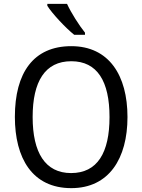

<svg xmlns="http://www.w3.org/2000/svg" viewBox="-20 -964 736 994"><path d="M327 -944H225V-934C249 -895 320 -819 364 -784H420V-795C390 -832 348 -898 327 -944ZM640 -358C640 -574 544 -725 349 -725C153 -725 57 -587 57 -359C57 -145 147 10 349 10C544 10 640 -143 640 -358ZM149 -358C149 -542 213 -647 349 -647C484 -647 547 -543 547 -358C547 -173 484 -68 348 -68C214 -68 149 -174 149 -358Z"/></svg>

Font: Noto Sans Sinhala UI SemiCondensed
Style: Regular
Weight: 400
Width: 4
Designer: Jelle Bosma - Monotype Design Team
Foundry: Monotype Imaging Inc.
Version: Version 2.006